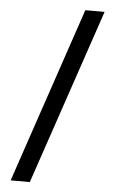

<svg xmlns="http://www.w3.org/2000/svg" viewBox="-59 -710 569 949"><g transform="rotate(5 226.0 -235.0)"><path d="M325.2 -669.9H420.9L126 200.2H30.8Z"/></g></svg>

Font: LT Wave Text
Style: Regular
Weight: 400
Designer: Daniel Lyons
Version: Version 2.5 (Glyphs App)